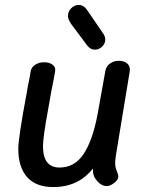

<svg xmlns="http://www.w3.org/2000/svg" viewBox="-20 -756 596 777"><path d="M446 -96Q446 -80 452.5 -64Q459 -48 459 -42Q459 -29 442.5 -16Q426 -3 412 -3Q391 -3 373 -23.5Q355 -44 356 -69V-74Q297 1 196 1Q125 1 89.5 -39.5Q54 -80 54 -154Q54 -198 89 -385Q92 -405 96.5 -425.5Q101 -446 104 -467Q107 -484 122.5 -494Q138 -504 159 -504Q180 -504 193 -494Q206 -484 203 -467Q196 -426 188 -388Q185 -369 174.5 -312Q164 -255 159 -218.5Q154 -182 154 -164Q154 -78 221 -78Q282 -78 318.5 -133Q355 -188 375 -294L406 -467Q409 -487 424.5 -498.5Q440 -510 461 -510Q484 -510 496 -498Q508 -486 505 -467L449 -127Q446 -106 446 -96ZM332 -573 268 -659Q255 -678 255 -691Q255 -710 268.5 -723Q282 -736 299 -736Q310 -736 319 -729.5Q328 -723 337 -709L395 -624Q406 -610 406 -596Q406 -580 393.5 -567.5Q381 -555 364 -555Q355 -555 347.5 -559Q340 -563 332 -573Z"/></svg>

Font: Mali Medium
Style: Italic
Weight: 500
Italic angle: -10°
Version: Version 1.000; ttfautohint (v1.6)